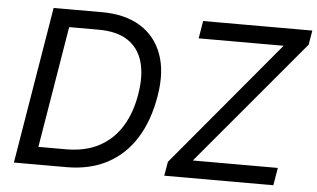

<svg xmlns="http://www.w3.org/2000/svg" viewBox="-51 -808 1465 887"><g transform="rotate(5 681.5 -364.0)"><path d="M285.6 0H93.8L106.9 -82H276.9Q366.2 -82 430.4 -116.2Q494.6 -150.4 533.9 -214.1Q573.2 -277.8 587.4 -365.2Q602.1 -453.1 583.7 -515.9Q565.4 -578.6 514.4 -612.1Q463.4 -645.5 379.4 -645.5H196.8L210.4 -727.5H387.7Q494.1 -727.5 565.4 -683.8Q636.7 -640.1 666.5 -558.8Q696.3 -477.5 677.2 -364.3Q658.2 -249.5 607.7 -168.2Q557.1 -86.9 476.3 -43.5Q395.5 0 285.6 0ZM255.9 -727.5 135.3 0H42.5L163.1 -727.5ZM739.7 0 751 -65.4 1236.8 -646H842.8L856.4 -727.5H1362.8L1351.6 -661.1L865.2 -81.5H1259.3L1245.6 0Z"/></g></svg>

Font: Inter Variable
Style: Italic
Weight: 400
Italic angle: -9.39999°
Designer: Rasmus Andersson
Foundry: rsms
Version: Version 4.001;git-9221beed3